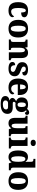

<svg xmlns="http://www.w3.org/2000/svg" viewBox="2208 -3020 1046 5501"><g transform="rotate(90 2730.5 -269.0)"><path d="M281 10C422 10 472 -53 472 -104C472 -123 463 -141 445 -150C424 -103 375 -66 309 -66C237 -66 208 -134 208 -267C208 -436 237 -486 284 -486C324 -486 337 -424 337 -353C453 -353 474 -402 474 -444C474 -500 419 -550 279 -550C145 -550 41 -483 41 -266C41 -59 137 10 281 10Z M799 10C967 10 1054 -82 1054 -270C1054 -458 959 -550 802 -550C635 -550 548 -458 548 -270C548 -82 643 10 799 10ZM801 -56C739 -56 716 -130 716 -270C716 -411 738 -483 800 -483C863 -483 886 -411 886 -270C886 -130 864 -56 801 -56Z M1110 0H1413V-56H1409C1368 -56 1347 -65 1347 -121V-306C1347 -387 1364 -460 1418 -460C1465 -460 1478 -410 1478 -325V0H1705V-56H1701C1659 -56 1643 -65 1643 -126V-357C1643 -492 1590 -550 1490 -550C1412 -550 1374 -516 1348 -467H1344L1331 -536H1115V-480H1119C1160 -480 1181 -471 1181 -416V-124C1181 -65 1157 -56 1115 -56H1110Z M1950 10C2090 10 2164 -59 2164 -166C2164 -266 2100 -305 2000 -340C1913 -370 1887 -388 1887 -429C1887 -466 1915 -486 1958 -486C2009 -486 2047 -450 2047 -385C2113 -385 2143 -408 2143 -453C2143 -501 2094 -549 1972 -549C1845 -549 1761 -496 1761 -385C1761 -287 1815 -246 1926 -208C2005 -180 2039 -161 2039 -120C2039 -83 2015 -54 1953 -54C1888 -54 1846 -94 1846 -181C1797 -181 1755 -161 1755 -105C1755 -39 1804 10 1950 10Z M2483 10C2627 10 2683 -54 2683 -108C2683 -132 2667 -148 2646 -155C2625 -105 2588 -67 2524 -67C2442 -67 2399 -125 2397 -256H2702V-308C2702 -467 2615 -550 2472 -550C2318 -550 2230 -453 2230 -265C2230 -91 2313 10 2483 10ZM2538 -322H2399C2400 -426 2430 -482 2476 -482C2520 -482 2538 -423 2538 -322Z M2960 234C3151 234 3242 161 3242 41C3242 -56 3181 -112 3052 -112H2941C2915 -112 2897 -121 2897 -143C2897 -165 2914 -186 2928 -193C2939 -190 2969 -188 2982 -188C3126 -188 3190 -262 3190 -370C3190 -428 3166 -467 3136 -494C3145 -499 3155 -504 3169 -504C3183 -504 3202 -491 3202 -459C3254 -459 3271 -489 3271 -522C3271 -554 3248 -582 3206 -582C3157 -582 3128 -554 3100 -523C3067 -541 3031 -550 2982 -550C2836 -550 2771 -483 2771 -365C2771 -280 2818 -229 2879 -209C2823 -178 2785 -148 2785 -103C2785 -55 2824 -32 2861 -17C2783 -10 2731 33 2731 100C2731 188 2807 234 2960 234ZM2980 -250C2928 -250 2915 -298 2915 -364C2915 -433 2928 -487 2980 -487C3034 -487 3045 -435 3045 -365C3045 -297 3034 -250 2980 -250ZM2963 172C2901 172 2857 148 2857 99C2857 40 2901 23 2932 23H3048C3093 23 3115 45 3115 80C3115 137 3062 172 2963 172Z M3514 10C3580 10 3624 -16 3653 -69H3657L3681 0H3884V-56H3874C3840 -56 3817 -60 3817 -118V-536H3594V-480H3597C3631 -480 3652 -475 3652 -418V-230C3652 -138 3632 -80 3581 -80C3534 -80 3522 -132 3522 -222V-536H3296V-480H3300C3347 -480 3356 -466 3356 -409V-188C3356 -54 3402 10 3514 10Z M4073 -624C4123 -624 4165 -649 4165 -698C4165 -749 4123 -772 4073 -772C4022 -772 3983 -749 3983 -698C3983 -649 4022 -624 4073 -624ZM3922 0H4233V-56H4223C4186 -56 4160 -71 4160 -127V-536H3918V-480H3934C3969 -480 3995 -465 3995 -413V-128C3995 -71 3970 -56 3933 -56H3922Z M4481 10C4554 10 4598 -22 4626 -75H4631L4660 0H4858V-56H4850C4805 -56 4781 -72 4781 -134V-760H4532V-704H4540C4581 -704 4615 -697 4615 -643V-588C4615 -550 4615 -506 4617 -476H4613C4586 -517 4548 -548 4479 -548C4359 -548 4290 -460 4290 -267C4290 -75 4359 10 4481 10ZM4532 -67C4478 -67 4457 -133 4457 -268C4457 -400 4478 -473 4532 -473C4596 -473 4615 -400 4615 -269C4615 -135 4596 -67 4532 -67Z M5165 10C5333 10 5420 -82 5420 -270C5420 -458 5325 -550 5168 -550C5001 -550 4914 -458 4914 -270C4914 -82 5009 10 5165 10ZM5167 -56C5105 -56 5082 -130 5082 -270C5082 -411 5104 -483 5166 -483C5229 -483 5252 -411 5252 -270C5252 -130 5230 -56 5167 -56Z"/></g></svg>

Font: Noto Serif Lao SemiCondensed ExtraBold
Style: Regular
Weight: 800
Width: 4
Designer: Monotype Design Team
Foundry: Monotype Imaging Inc.
Version: Version 2.003